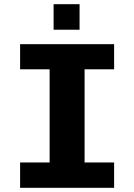

<svg xmlns="http://www.w3.org/2000/svg" viewBox="-20 -897 640 917"><path d="M76 0V-121H217V-566H76V-686H525V-566H384V-121H525V0ZM236 -755V-877H360V-755Z"/></svg>

Font: Chivo Mono
Style: Bold
Weight: 700
Monospace: yes
Designer: Hector Gatti
Foundry: Omnibus-Type
Version: Version 1.008; ttfautohint (v1.8.4.7-5d5b)